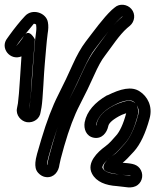

<svg xmlns="http://www.w3.org/2000/svg" viewBox="-21 -791 659 814"><path d="M559 -345C566 -332 570 -322 564 -301C548 -242 528 -204 509 -183C489 -160 476 -146 470 -141C452 -127 435 -118 423 -99C420 -94 407 -72 435 -62C463 -52 498 -50 532 -47C533 -46 532 -46 532 -46H527C507 -48 499 -51 479 -52C437 -55 420 -67 414 -78C413 -79 409 -87 429 -108C436 -115 445 -123 455 -130C478 -147 489 -163 508 -183C532 -209 548 -248 562 -298C567 -315 565 -330 559 -345ZM387 -264C392 -290 413 -319 458 -343C510 -371 536 -367 544 -361C548 -358 550 -357 553 -353C534 -370 515 -363 500 -359C450 -344 397 -310 389 -266C388 -262 388 -259 387 -258C387 -261 386 -261 387 -264ZM338 -273C333 -245 344 -213 377 -207C411 -201 432 -228 438 -256C440 -266 449 -279 483 -298C490 -302 501 -307 514 -311C502 -265 486 -232 471 -216C454 -197 446 -186 425 -170C393 -147 345 -101 369 -55C387 -20 427 -5 475 -2C507 0 538 12 563 -7C584 -23 589 -55 571 -78C555 -98 530 -98 499 -101C512 -111 524 -124 547 -149C574 -179 596 -226 613 -288C628 -341 603 -383 572 -403C537 -427 489 -414 435 -387H433C381 -357 347 -319 338 -273ZM175 -40C209 -37 228 -65 231 -93C232 -101 238 -125 251 -171C272 -244 294 -302 317 -346C341 -392 361 -434 378 -472C394 -508 409 -536 424 -555C453 -593 484 -642 518 -672L530 -682C550 -699 555 -731 536 -753C519 -773 486 -778 465 -759L453 -749L452 -748C417 -715 378 -661 342 -614C323 -589 305 -557 287 -517C270 -479 250 -436 226 -389C201 -340 177 -277 154 -200C139 -150 130 -120 129 -102C128 -87 129 -71 141 -58C150 -48 162 -41 175 -40ZM497 -721C498 -721 499 -720 498 -720L486 -710C449 -677 416 -626 385 -585C367 -561 349 -531 332 -493C316 -457 296 -415 272 -369C247 -321 224 -260 203 -185C189 -136 182 -111 181 -98C181 -93 180 -92 179 -91V-99C179 -106 187 -137 202 -186C225 -261 248 -321 271 -367C295 -415 315 -458 333 -497C350 -534 366 -564 382 -584C415 -627 456 -683 486 -711ZM49 -598C49 -599 50 -599 50 -599L60 -613C77 -636 104 -667 122 -690C123 -691 130 -689 132 -687C133 -680 134 -670 132 -655C126 -615 124 -571 120 -526C117 -491 110 -375 105 -344L101 -324V-322V-323C107 -358 109 -372 112 -431C115 -486 124 -580 127 -624C127 -624 103 -673 81 -640C74 -629 73 -626 61 -611L50 -598ZM70 -552C66 -503 61 -395 55 -353L51 -332C45 -303 68 -277 93 -273C123 -269 148 -289 151 -315L155 -336C161 -370 165 -484 169 -522C173 -565 176 -610 181 -648C184 -666 185 -682 182 -697C175 -737 116 -757 85 -723C64 -701 38 -668 20 -643L10 -629C-23 -588 22 -532 70 -552Z"/></svg>

Font: AppleStorm
Style: CBo
Weight: 400
Foundry: Cannot Into Space Fonts
Version: Version 1.01